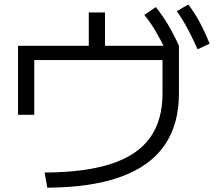

<svg xmlns="http://www.w3.org/2000/svg" viewBox="-20 -825 978 867"><path d="M713.9 -403.3V-553.7H134.8V-306.6H61.5V-618.2H380.9V-768.6H454.1V-618.2H788.1V-403.3Q788.1 -262.7 722.7 -168.5Q657.2 -74.2 524.9 -26.4Q392.6 21.5 193.4 22.5L181.6 -45.9Q365.2 -46.9 482.9 -85.4Q600.6 -124 657.2 -202.6Q713.9 -281.2 713.9 -403.3ZM631.8 -757.8 683.6 -793Q714.8 -753.9 739.7 -711.9Q764.6 -669.9 788.1 -618.2L732.4 -589.8Q706.1 -644.5 683.1 -683.6Q660.2 -722.7 631.8 -757.8ZM778.3 -774.4 830.1 -804.7Q859.4 -766.6 881.8 -724.6Q904.3 -682.6 926.8 -627.9L872.1 -602.5Q848.6 -655.3 826.7 -696.3Q804.7 -737.3 778.3 -774.4Z"/></svg>

Font: Pretendard JP Variable
Style: Regular
Weight: 400
Designer: Base glyphs from Inter by Rasmus Andersson; Hangul glyphs from Noto Sans CJK(Source Han Sans) by Jang Soo-young and Kang
Foundry: Kil Hyung-jin
Version: Version 1.307;Glyphs 3.2 (3192)